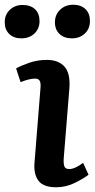

<svg xmlns="http://www.w3.org/2000/svg" viewBox="-58 -777 400 811"><path d="M113 -405Q115 -427 109.5 -436Q104 -445 90 -445Q66 -445 29 -430L10 -488Q29 -499 64.5 -511.5Q100 -524 140 -524Q189 -524 214.5 -495.5Q240 -467 235 -403L211 -106Q210 -85 214 -74Q218 -63 235 -63Q258 -63 293 -89L316 -39Q297 -24 259 -5Q221 14 179 14Q124 14 103.5 -15Q83 -44 88 -93ZM174 -683Q174 -715 196 -736Q218 -757 251 -757Q284 -757 303 -738.5Q322 -720 322 -688Q322 -656 300.5 -635.5Q279 -615 246 -615Q213 -615 193.5 -633.5Q174 -652 174 -683ZM-38 -683Q-38 -715 -16.5 -735.5Q5 -756 37 -756Q71 -756 90 -738Q109 -720 109 -688Q109 -656 87.5 -635.5Q66 -615 32 -615Q0 -615 -19 -633.5Q-38 -652 -38 -683Z"/></svg>

Font: Literata 12pt SemiBold
Style: Italic
Weight: 600
Italic angle: -2°
Designer: Latin by Veronika Burian and Jose Scaglione. Greek by Irene Vlachou. Cyrillic by Vera Evstafieva
Foundry: TypeTogether
Version: Version 3.002